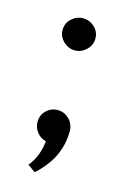

<svg xmlns="http://www.w3.org/2000/svg" viewBox="-74 -466 314 486"><g transform="rotate(15 82.5 -223.0)"><path d="M46 -33 66 -19Q71 -23 80.5 -33Q90 -43 100.5 -58.5Q111 -74 118 -95.5Q125 -117 125 -144Q124 -162 111.5 -174Q99 -186 82 -186Q65 -186 52.5 -174Q40 -162 40 -144Q40 -129 49.5 -117Q59 -105 73 -102Q72 -87 66 -69Q60 -51 46 -33ZM127 -385Q127 -403 114 -415Q101 -427 84 -427Q67 -427 54 -415Q41 -403 41 -385Q41 -368 54 -355.5Q67 -343 84 -343Q101 -343 114 -355.5Q127 -368 127 -385Z"/></g></svg>

Font: Advent Pro Medium
Style: Regular
Weight: 500
Designer: VivaRado, Andreas Kalpakidis
Foundry: VivaRado, Andreas Kalpakidis
Version: Version 3.000